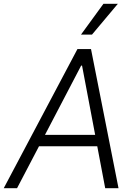

<svg xmlns="http://www.w3.org/2000/svg" viewBox="-37 -984 714 1004"><path d="M52.2 0H-17.4L367.9 -727.3H438.9L582.7 0H513.1L471.6 -219.1H166.9ZM198.2 -278.8H460.6L392 -641H387.4ZM386.4 -802.9 503.9 -964.1H579.2L443.9 -802.9Z"/></svg>

Font: Karasuma Gothic
Style: Light Italic
Weight: 300
Italic angle: 9.39998°
Designer: Rasmus Andersson / Ryoko Nishizuka
Foundry: rsms
Version: Version 1.00